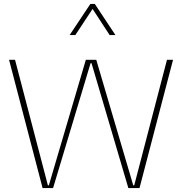

<svg xmlns="http://www.w3.org/2000/svg" viewBox="-20 -953 922 973"><path d="M460.4 -933.1H438L333 -775.4H361.8L449.2 -907.7L535.6 -775.4H564.9ZM655.3 -13.7 467.8 -649.9H415L227.5 -13.7H222.7L56.2 -649.9H25.9L195.8 0H249L439 -632.8H443.8L630.4 0H687L856.9 -649.9H826.2L660.2 -13.7Z"/></svg>

Font: Estedad Thin
Style: Regular
Weight: 100
Designer: Amin Abedi
Version: Version 7.3